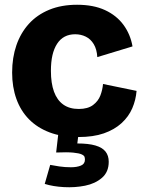

<svg xmlns="http://www.w3.org/2000/svg" viewBox="-20 -562 607 807"><path d="M309 14Q240 14 188.5 -5.5Q137 -25 102 -60.5Q67 -96 49 -146Q31 -196 31 -257Q31 -320 49 -372Q67 -424 101.5 -462Q136 -500 187 -521Q238 -542 304 -542Q373 -542 421.5 -519.5Q470 -497 499 -457.5Q528 -418 537 -367L389 -322Q387 -355 374 -376.5Q361 -398 340.5 -408Q320 -418 296 -418Q271 -418 252 -408Q233 -398 220 -378Q207 -358 200.5 -330Q194 -302 194 -264Q194 -212 207 -176.5Q220 -141 246 -122.5Q272 -104 311 -104Q349 -104 371 -120.5Q393 -137 402 -161Q411 -185 413 -209L554 -180Q551 -142 536 -107Q521 -72 491 -44.5Q461 -17 416.5 -1.5Q372 14 309 14ZM168 211 191 131Q205 134 229 137.5Q253 141 278 141Q303 141 320 134Q337 127 337 109Q337 104 335.5 98Q334 92 323.5 87Q313 82 288 79.5Q263 77 216 79L226 -8H311L305 41Q352 41 381 49.5Q410 58 423.5 75Q437 92 437 118Q437 161 408.5 185.5Q380 210 337.5 218.5Q295 227 249 224.5Q203 222 168 211Z"/></svg>

Font: Bricolage Grotesque 24pt ExtraBold
Style: Regular
Weight: 800
Designer: Mathieu Triay
Foundry: Atelier Triay
Version: Version 1.001;gftools[0.9.33.dev8+g029e19f]